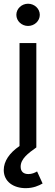

<svg xmlns="http://www.w3.org/2000/svg" viewBox="-25 -771 288 1004"><path d="M109.4 212.9C149.4 212.9 178.2 199.7 197.8 188.5L168.9 125.5C156.7 132.8 141.6 139.2 123.5 139.2C96.2 139.2 83 124.5 83 100.6C83 59.6 122.1 30.3 165 0V-545.9H77.1V-7.3C24.4 28.3 -5.4 72.3 -5.4 118.2C-5.4 179.2 45.9 212.9 109.4 212.9ZM121.6 -635.3C155.3 -635.3 183.1 -661.1 183.1 -693.4C183.1 -725.6 155.3 -751.5 121.6 -751.5C88.4 -751.5 60.5 -725.6 60.5 -693.4C60.5 -661.1 88.4 -635.3 121.6 -635.3Z"/></svg>

Font: Raveo
Style: Regular
Weight: 400
Designer: Jakub Foglar, Rasmus Andersson (Inter)
Foundry: Jakubfoglar.com
Version: Version 1.100;Glyphs 3.2.3 (3260)